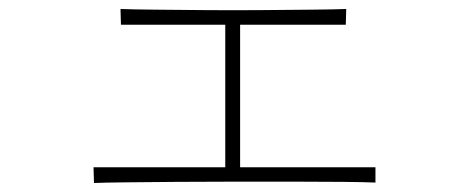

<svg xmlns="http://www.w3.org/2000/svg" viewBox="-20 -466 1040 427"><path d="M815 -94V-60Q793 -61 744.5 -61.5Q696 -62 633.5 -62Q571 -62 503 -62Q435 -62 372 -61.5Q309 -61 260.5 -60.5Q212 -60 189 -59L188 -94H481V-411H249L248 -446Q274 -445 324.5 -444.5Q375 -444 437 -443.5Q499 -443 561 -443.5Q623 -444 673.5 -444.5Q724 -445 750 -446L749 -411H514V-94Z"/></svg>

Font: Zen Kaku Gothic Antique Light
Style: Regular
Weight: 300
Designer: Yoshimichi Ohira
Foundry: Positype
Version: Version 1.001